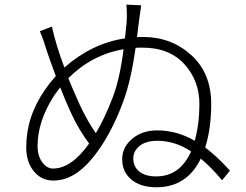

<svg xmlns="http://www.w3.org/2000/svg" viewBox="-20 -791 1040 811"><path d="M639.6 -45.9Q740.2 -45.9 787.1 -151.4Q719.7 -196.3 644.5 -196.3Q595.7 -196.3 569.3 -174.3Q543 -152.3 543 -122.1Q543 -86.9 568.4 -66.4Q593.8 -45.9 639.6 -45.9ZM457 -381.8Q486.3 -459 502 -583Q369.1 -560.5 268.6 -460.9Q278.3 -434.6 316.4 -349.6Q349.6 -278.3 384.8 -228.5Q421.9 -290 457 -381.8ZM204.1 -79.1Q281.2 -79.1 356.4 -184.6Q312.5 -243.2 279.3 -315.4Q254.9 -368.2 234.4 -421.9Q209 -388.7 207 -384.8Q138.7 -277.3 138.7 -174.8Q138.7 -132.8 158.2 -106Q177.7 -79.1 204.1 -79.1ZM566.4 -696.3 558.6 -633.8Q566.4 -634.8 585 -634.8Q703.1 -634.8 787.6 -558.6Q872.1 -482.4 872.1 -352.5Q872.1 -247.1 846.7 -168Q895.5 -131.8 951.2 -70.3L918 -29.3Q872.1 -85 828.1 -121.1Q769.5 0 640.6 0Q574.2 0 535.2 -32.2Q496.1 -64.5 496.1 -119.1Q496.1 -168.9 538.1 -204.6Q580.1 -240.2 643.6 -240.2Q727.5 -240.2 802.7 -196.3Q822.3 -268.6 822.3 -351.6Q822.3 -450.2 758.8 -520Q695.3 -589.8 582 -589.8Q561.5 -589.8 552.7 -588.9Q533.2 -450.2 501 -363.3Q447.3 -216.8 370.1 -122.6Q293 -28.3 205.1 -28.3Q155.3 -28.3 123 -67.4Q90.8 -106.4 90.8 -168.9Q90.8 -298.8 170.9 -413.1Q189.5 -440.4 215.8 -469.7Q190.4 -538.1 181.6 -564.5Q164.1 -622.1 148.4 -659.2L199.2 -678.7Q216.8 -598.6 252 -505.9Q369.1 -608.4 507.8 -628.9Q509.8 -644.5 514.6 -693.4Q517.6 -735.4 513.7 -771.5L576.2 -768.6Q575.2 -764.6 566.4 -696.3Z"/></svg>

Font: Gen Shin Gothic Light
Style: Regular
Weight: 200
Designer: [Source Han Sans]
Ryoko NISHIZUKA  (kana & ideographs); Paul D. Hunt (Latin, Greek & Cyrillic); Wenlong ZHANG  (bopomofo
Version: Version 1.002.20150607